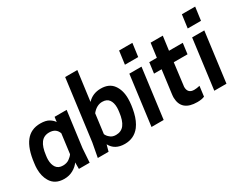

<svg xmlns="http://www.w3.org/2000/svg" viewBox="-94 -1282 2224 1777"><g transform="rotate(-30 1018.0 -393.5)"><path d="M525 -530H396ZM189 13Q89 13 46 -62Q14 -116 14 -193Q14 -222 19 -255Q36 -398 92.5 -470.5Q149 -543 249 -543Q309 -543 342.5 -522Q376 -501 389 -478L396 -530H525L475 -150L465 0H350V-69Q326 -34 283.5 -10.5Q241 13 189 13ZM239 -100Q279 -100 306.5 -119.5Q334 -139 347 -159L374 -367Q352 -430 279 -430Q222 -430 190.5 -388Q159 -346 149 -262Q145 -237 145 -217Q145 -164 168 -132Q191 -100 239 -100Z M836 13Q729 13 686 -69L667 0H552L580 -150L665 -800H795L753 -483Q809 -543 896 -543Q984 -543 1027 -485Q1070 -427 1070 -337Q1070 -272 1051.5 -193.5Q1033 -115 994 -63Q935 13 836 13ZM806 -100Q863 -100 894.5 -142Q926 -184 936 -268Q940 -295 940 -316Q940 -368 917.5 -399Q895 -430 846 -430Q786 -430 738 -371L711 -163Q722 -138 743 -122Q766 -100 806 -100Z M1256 0H1126L1195 -530H1325ZM1343 -622H1201L1220 -763H1362Z M1610 13Q1443 13 1439 -131Q1439 -150 1442 -171L1474 -416H1393L1408 -530H1489L1509 -680H1639L1619 -530H1766L1751 -416H1604Q1574 -188 1573 -170Q1573 -100 1641 -100Q1668 -100 1701 -108L1687 0Q1658 13 1610 13Z M1927 0H1797L1866 -530H1996ZM2014 -622H1872L1891 -763H2033Z"/></g></svg>

Font: Tanohe Sans SemiBold
Style: Italic
Weight: 600
Designer: Village Type and Design LLC & Cristiano Sobral
Foundry: Cooper Hewitt Smithsonian Design Museum
Version: Version 1.00;September 29, 2021;FontCreator 13.0.0.2655 64-b